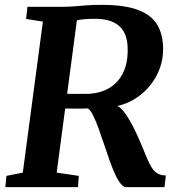

<svg xmlns="http://www.w3.org/2000/svg" viewBox="-20 -771 730 791"><path d="M2 0 6.5 -46.4 73.9 -59.8 156.7 -682 87.5 -693 93.2 -743H235Q264.2 -743 287.2 -745Q310.3 -747 336.1 -749Q361.9 -751 398.5 -751Q493.6 -751 548.8 -730Q604 -709.1 627.9 -668.7Q651.8 -628.3 652 -570.1Q652.3 -508.8 622.5 -454.9Q592.7 -401 540.4 -366.7Q488.2 -332.5 420.7 -328.8L452.4 -336.2Q467.1 -337.4 483.3 -319Q499.6 -300.7 515.1 -273.4Q530.6 -246.1 543 -219.3Q555.3 -192.4 562.2 -175.6Q574.8 -145.5 584.4 -122Q594 -98.6 604.1 -82.1Q614.2 -65.6 628.1 -57.1Q641.9 -48.5 663.3 -48.2L657.6 0H500Q489.1 0 477.9 -13.4Q466.6 -26.8 455.5 -50.4Q444.5 -74.1 433.2 -104.9Q421.1 -139.2 409.3 -175Q397.5 -210.8 385.9 -242.6Q374.2 -274.3 363.2 -296.3Q352.2 -318.2 341.7 -324.4Q339.4 -324.1 326.9 -323.7Q314.4 -323.4 297.4 -323.5Q280.5 -323.6 263.9 -323.8Q247.3 -323.9 236.4 -323.9L243.5 -385Q253 -384.7 268.8 -384.4Q284.5 -384.2 301.4 -384.2Q318.2 -384.2 331.5 -384.2Q344.8 -384.3 348.9 -384.7Q386.2 -387.2 415.9 -400.8Q445.6 -414.5 466.2 -438.6Q486.8 -462.7 497.2 -497.1Q507.6 -531.5 505.8 -575.9Q504 -635.3 470.3 -664.5Q436.7 -693.7 369.2 -693.7Q359.7 -693.7 341.7 -692.8Q323.7 -692 305.2 -689.1Q286.7 -686.2 275 -680.5L301.2 -720.8L213.5 -59.8L304.8 -46.4L301.1 0Z"/></svg>

Font: Merriweather Light
Style: Italic
Weight: 300
Italic angle: -7.8°
Designer: Eben Sorkin
Foundry: Eben Sorkin
Version: Version 2.101